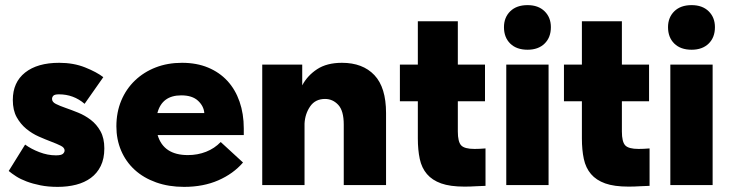

<svg xmlns="http://www.w3.org/2000/svg" viewBox="-20 -722 2846 749"><path d="M205 7Q168 7 138 1Q108 -5 84 -14Q60 -23 43 -34Q26 -45 14 -55L78 -158Q101 -141 133.5 -128.5Q166 -116 198 -116Q219 -116 225.5 -122Q232 -128 232 -135Q232 -146 217 -153.5Q202 -161 179.5 -169.5Q157 -178 131 -189.5Q105 -201 82.5 -219.5Q60 -238 45 -265Q30 -292 30 -332Q30 -401 78 -439Q126 -477 211 -477Q267 -477 312 -459Q357 -441 383 -421L310 -317Q267 -354 210 -354Q193 -354 188 -348.5Q183 -343 183 -336Q183 -324 198 -316.5Q213 -309 236 -301Q259 -293 285 -282.5Q311 -272 334 -254.5Q357 -237 372 -210Q387 -183 387 -143Q387 -103 373 -74.5Q359 -46 334.5 -28Q310 -10 277 -1.5Q244 7 205 7Z M698 7Q638 7 589 -10.5Q540 -28 505.5 -59.5Q471 -91 452.5 -134.5Q434 -178 434 -229Q434 -284 453 -329.5Q472 -375 506.5 -408Q541 -441 587.5 -459Q634 -477 690 -477Q747 -477 791.5 -458.5Q836 -440 867 -406.5Q898 -373 914.5 -325.5Q931 -278 931 -221V-195H595Q618 -117 713 -117Q751 -117 784 -130Q817 -143 841 -168L928 -88Q890 -44 831.5 -18.5Q773 7 698 7ZM687 -350Q612 -350 594 -281H777Q775 -308 752.5 -329Q730 -350 687 -350Z M1321 -236Q1321 -290 1299.5 -313Q1278 -336 1248 -336Q1210 -336 1190 -307Q1170 -278 1168 -240V0H1003V-470H1159V-389Q1179 -427 1217 -452Q1255 -477 1314 -477Q1395 -477 1440.5 -429Q1486 -381 1486 -281V0H1321V-236Z M1540 -470H1610V-639H1766V-470H1872V-327H1766V-209Q1766 -169 1779 -155Q1792 -141 1831 -141Q1840 -141 1851.5 -141.5Q1863 -142 1874 -143V3Q1861 3 1838 4.5Q1815 6 1792 6Q1736 6 1701 -6.5Q1666 -19 1645.5 -43Q1625 -67 1617.5 -102Q1610 -137 1610 -182V-327H1540Z M1955 -470H2120V0H1955ZM2038 -528Q1995 -528 1970.5 -552Q1946 -576 1946 -616Q1946 -654 1970.5 -678Q1995 -702 2038 -702Q2080 -702 2104.5 -678Q2129 -654 2129 -616Q2129 -576 2104.5 -552Q2080 -528 2038 -528Z M2180 -470H2250V-639H2406V-470H2512V-327H2406V-209Q2406 -169 2419 -155Q2432 -141 2471 -141Q2480 -141 2491.5 -141.5Q2503 -142 2514 -143V3Q2501 3 2478 4.5Q2455 6 2432 6Q2376 6 2341 -6.5Q2306 -19 2285.5 -43Q2265 -67 2257.5 -102Q2250 -137 2250 -182V-327H2180Z M2595 -470H2760V0H2595ZM2678 -528Q2635 -528 2610.5 -552Q2586 -576 2586 -616Q2586 -654 2610.5 -678Q2635 -702 2678 -702Q2720 -702 2744.5 -678Q2769 -654 2769 -616Q2769 -576 2744.5 -552Q2720 -528 2678 -528Z"/></svg>

Font: Tilda Sans Black
Style: Regular
Weight: 900
Designer: ParaType Ltd
Foundry: ParaType Ltd
Version: Version 1.009